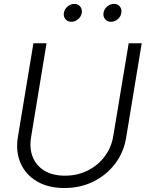

<svg xmlns="http://www.w3.org/2000/svg" viewBox="-20 -948 743 979"><path d="M308.6 10.7Q225.6 10.7 168 -23.4Q110.4 -57.6 84.7 -116.7Q59.1 -175.8 71.3 -250L150.4 -727.5H217.3L138.7 -250Q128.9 -191.9 147 -147.2Q165 -102.5 207 -77.4Q249 -52.2 311 -52.2Q375 -52.2 427.5 -78.6Q480 -105 514.2 -150.9Q548.3 -196.8 557.6 -254.4L636.2 -727.5H702.6L623 -245.1Q610.8 -170.9 566.9 -113Q522.9 -55.2 456.3 -22.2Q389.6 10.7 308.6 10.7ZM545.9 -836.9Q526.9 -836.9 515.9 -850.3Q504.9 -863.8 507.8 -882.3Q510.7 -901.4 526.4 -914.8Q542 -928.2 561 -928.2Q580.1 -928.2 591.1 -914.8Q602.1 -901.4 598.6 -882.3Q596.2 -863.8 580.6 -850.3Q564.9 -836.9 545.9 -836.9ZM343.8 -836.9Q324.7 -836.9 313.7 -850.3Q302.7 -863.8 305.7 -882.3Q308.6 -901.4 324.5 -914.8Q340.3 -928.2 358.9 -928.2Q377.9 -928.2 388.9 -914.8Q399.9 -901.4 397 -882.3Q394 -863.8 378.4 -850.3Q362.8 -836.9 343.8 -836.9Z"/></svg>

Font: Inter 28pt Light
Style: Italic
Weight: 300
Italic angle: -9.3988°
Designer: Rasmus Andersson
Foundry: rsms
Version: Version 4.001;git-66647c0bb